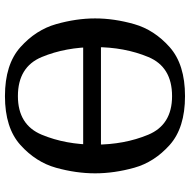

<svg xmlns="http://www.w3.org/2000/svg" viewBox="-16 -732 749 756"><g transform="rotate(-90 358.0 -354.5)"><path d="M129 -363Q129 -379 134 -390Q139 -401 148 -401H582Q591 -401 596 -389.5Q601 -378 601 -363Q601 -352 595.5 -341.5Q590 -331 582 -331H148Q139 -331 134 -341.5Q129 -352 129 -363ZM357 0Q232 0 164.5 -60.5Q97 -121 75 -200Q53 -279 53 -354Q53 -429 75 -508Q97 -587 164.5 -648Q232 -709 357 -709Q482 -709 550 -648Q618 -587 640.5 -507.5Q663 -428 663 -354Q663 -279 640.5 -200Q618 -121 550 -60.5Q482 0 357 0ZM357 -658Q244 -658 205 -564Q166 -470 166 -354Q166 -239 205 -145Q244 -51 357 -51Q472 -51 511 -144.5Q550 -238 550 -354Q550 -470 511 -564Q472 -658 357 -658Z"/></g></svg>

Font: Marmelad for Arash.Academy
Style: Regular
Weight: 400
Designer: Manvel Shmavonyan
Foundry: Cyreal
Version: Version 1.110;Glyphs 3.2 (3202)